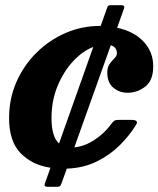

<svg xmlns="http://www.w3.org/2000/svg" viewBox="-20 -635 610 740"><path d="M570.5 -379.5Q570.5 -325 539.8 -301.2Q509 -277.5 472 -277.5Q440 -277.5 416.8 -297Q393.5 -316.5 393.5 -355.5Q393.5 -376.5 402.8 -389Q412 -401.5 421.2 -410.5Q430.5 -419.5 430.5 -429.5Q430.5 -440.5 425.2 -448.5Q420 -456.5 407 -460.5L266.5 -67Q307 -71 345.2 -96.5Q383.5 -122 409.5 -158Q415 -165.5 419.8 -169.2Q424.5 -173 438.5 -173H485.5Q516.5 -173 504.5 -154Q479.5 -113 441.5 -75.2Q403.5 -37.5 352.8 -12.5Q302 12.5 237.5 15L216.5 73Q214 79.5 211.2 82.2Q208.5 85 201.5 85H164.5Q148.5 85 152.5 73.5L174.5 11.5Q104 1 59.5 -44.5Q15 -90 15 -180Q15 -255 43.5 -319.5Q72 -384 121.2 -432.5Q170.5 -481 233 -508Q295.5 -535 363.5 -535Q366 -535 368 -535L394 -608Q396.5 -615 407.5 -615H447.5Q462.5 -615 458 -602.5L431.5 -528Q496.5 -514 533.5 -474.5Q570.5 -435 570.5 -379.5ZM178.5 -180Q178.5 -108 207.5 -82L339.5 -454Q298.5 -438.5 261.8 -399Q225 -359.5 201.8 -303.2Q178.5 -247 178.5 -180Z"/></svg>

Font: Besley*
Style: Bold Italic
Weight: 700
Italic angle: -13°
Designer: Owen Earl
Foundry: indestructible type*
Version: Version 2.000; ttfautohint (v1.8.3)